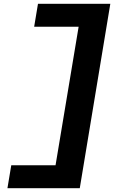

<svg xmlns="http://www.w3.org/2000/svg" viewBox="-20 -843 640 1006"><path d="M19 143 39 23H271L392 -703H159L179 -823H558L398 143Z"/></svg>

Font: Iosevka Curly Heavy Extended
Style: Italic
Weight: 900
Width: 7
Italic angle: -9°
Monospace: yes
Designer: Belleve Invis
Foundry: Belleve Invis
Version: Version 11.1.0; ttfautohint (v1.8.3)